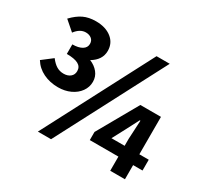

<svg xmlns="http://www.w3.org/2000/svg" viewBox="-158 -964 1245 1186"><g transform="rotate(30 465.0 -371.0)"><path d="M28 -375 101 -431Q123 -402 145.5 -388.5Q168 -375 196 -375Q225 -375 243.5 -390Q262 -405 262 -431Q262 -462 235 -476.5Q208 -491 153 -491V-559Q196 -559 221 -574Q246 -589 246 -616Q246 -639 230 -652Q214 -665 189 -665Q148 -665 115 -621L46 -681Q83 -720 120.5 -738Q158 -756 209 -756Q278 -756 320.5 -722.5Q363 -689 363 -633Q363 -569 297 -530Q334 -515 356.5 -487Q379 -459 379 -422Q379 -384 356.5 -352.5Q334 -321 295 -303Q256 -285 208 -285Q150 -285 102.5 -308Q55 -331 28 -375ZM640 -756H734L332 14H238ZM746 -228 753 -361H748L702 -272L652 -178H918V-101H542V-159L704 -445H851V0H746Z"/></g></svg>

Font: Merged Yaku Han JP ExtraBold
Style: Regular
Weight: 800
Designer: Ryoko NISHIZUKA 西塚涼子 (kana, bopomofo & ideographs); Paul D. Hunt (Latin, Greek & Cyrillic); Sandoll Communications 산돌커뮤니
Foundry: Adobe
Version: Version 2.004